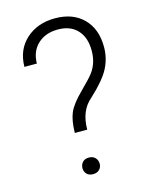

<svg xmlns="http://www.w3.org/2000/svg" viewBox="-111 -792 675 867"><g transform="rotate(-15 227.0 -358.5)"><path d="M183.6 -197.3Q184.6 -254.9 199.2 -290Q213.9 -325.2 262.2 -372.8Q310.5 -420.4 324.5 -440.2Q338.4 -460 345.9 -483.6Q353.5 -507.3 353.5 -537.6Q353.5 -598.6 321 -633.5Q288.6 -668.5 230.5 -668.5Q171.9 -668.5 136 -635Q100.1 -601.6 99.1 -544.4H41Q42 -624.5 95.2 -672.6Q148.4 -720.7 230.5 -720.7Q314.5 -720.7 363 -671.6Q411.6 -622.6 411.6 -538.6Q411.6 -485.8 387.7 -439.7Q363.8 -393.6 296.9 -332Q241.7 -285.6 241.7 -197.3ZM175.8 -34.2Q175.8 -50.8 186.3 -62.3Q196.8 -73.7 215.8 -73.7Q234.4 -73.7 245.4 -62.3Q256.3 -50.8 256.3 -34.2Q256.3 -18.1 245.4 -7.1Q234.4 3.9 215.8 3.9Q196.8 3.9 186.3 -7.1Q175.8 -18.1 175.8 -34.2Z"/></g></svg>

Font: Roboto-Light
Style: Regular
Weight: 300
Designer: Google
Version: Version 2.137; 2017